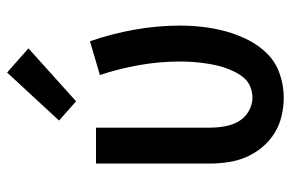

<svg xmlns="http://www.w3.org/2000/svg" viewBox="-159 -651 818 540"><g transform="rotate(-90 250.0 -381.0)"><path d="M246 8Q220 8 194 2Q168 -4 145.5 -18Q123 -32 106 -52.5Q89 -73 78.5 -97Q68 -121 64 -147.5Q60 -174 60 -200V-520H161V-200Q161 -179 164.5 -158.5Q168 -138 178 -120Q188 -102 206.5 -91Q225 -80 245 -80Q261 -80 276 -86Q291 -92 301 -104Q311 -116 318 -130Q325 -144 330 -159Q335 -174 338 -189.5Q341 -205 343 -220.5Q345 -236 346 -252Q347 -268 347 -283Q347 -341 337 -398Q327 -455 309 -509L404 -537Q425 -476 436.5 -412Q448 -348 448 -284Q448 -250 444 -217Q440 -184 431 -152Q422 -120 406.5 -90Q391 -60 367.5 -37Q344 -14 311.5 -3Q279 8 246 8ZM235 -576 181 -624 316 -770 384 -710Z"/></g></svg>

Font: Zed Mono Semibold
Style: Regular
Weight: 600
Monospace: yes
Designer: Belleve Invis
Foundry: Belleve Invis
Version: Version 1.0.0; ttfautohint (v1.8.4)